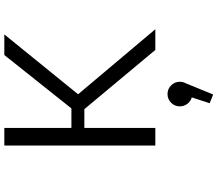

<svg xmlns="http://www.w3.org/2000/svg" viewBox="-79 -661 1008 890"><g transform="rotate(-90 425.0 -216.0)"><path d="M638.5 0 364 -329H277V0H195.5V-700H277V-389H367.5L615 -700H710.5L433 -358L734.5 0ZM491 113Q491 128 484 141L432 268L391.5 252L418.5 169Q400 163.5 388.5 148.2Q377 133 377 113Q377 90 393.8 73.2Q410.5 56.5 434 56.5Q457.5 56.5 474.2 73.2Q491 90 491 113Z"/></g></svg>

Font: League Mono Wide Light
Style: Regular
Weight: 300
Width: 8
Designer: Tyler Finck
Foundry: The League of Moveable Type / Tyler Finck
Version: Version 2.210